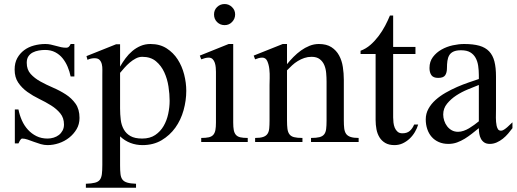

<svg xmlns="http://www.w3.org/2000/svg" viewBox="-20 -687 2500 929"><path d="M364.7 -116.2Q364.7 -85.9 350.6 -62Q336.4 -38.1 314.5 -20.8Q292.5 -3.4 264.9 5.9Q237.3 15.1 210 15.1Q193.8 15.1 177 10.3Q160.2 5.4 144 -0.7Q127.9 -6.8 113.5 -11.7Q99.1 -16.6 87.4 -16.6Q84.5 -16.6 81.5 -13.7Q78.6 -10.7 76.4 -7.1Q74.2 -3.4 72.5 0.7Q70.8 4.9 69.3 6.8H51.8V-157.2H69.3Q74.7 -129.9 85.9 -104.5Q97.2 -79.1 115 -59.6Q132.8 -40 156.5 -28.3Q180.2 -16.6 210 -16.6Q225.1 -16.6 239.5 -21Q253.9 -25.4 264.9 -33.9Q275.9 -42.5 282.7 -55.2Q289.6 -67.9 289.6 -84.5Q289.6 -116.7 271.7 -138.4Q253.9 -160.2 227.3 -176.8Q200.7 -193.4 169.9 -208.3Q139.2 -223.1 112.5 -242.2Q85.9 -261.2 68.4 -286.9Q50.8 -312.5 50.8 -350.6Q50.8 -382.8 63.5 -405.8Q76.2 -428.7 96.7 -444.1Q117.2 -459.5 144.3 -466.8Q171.4 -474.1 199.2 -474.1Q212.9 -474.1 225.3 -471.4Q237.8 -468.8 250.5 -465.1Q263.2 -461.4 275.6 -458.7Q288.1 -456.1 300.8 -456.1Q308.6 -456.1 313.7 -461.4Q318.8 -466.8 321.8 -474.1H339.8V-316.9H321.8Q316.9 -341.3 307.1 -364.3Q297.4 -387.2 282.7 -405.3Q268.1 -423.3 247.1 -434.3Q226.1 -445.3 198.2 -445.3Q183.1 -445.3 167.5 -442.6Q151.9 -439.9 138.9 -433.3Q126 -426.8 117.7 -414.8Q109.4 -402.8 109.4 -383.3Q109.4 -350.1 128.4 -329.1Q147.5 -308.1 175.8 -292.5Q204.1 -276.9 237.1 -262.7Q270 -248.5 298.3 -230.2Q326.7 -211.9 345.7 -185.1Q364.7 -158.2 364.7 -116.2Z M881.3 -247.6Q881.3 -200.7 868.2 -153.6Q855 -106.4 828.4 -69.3Q801.8 -32.2 762 -8.5Q722.2 15.1 669.4 15.1Q638.7 15.1 611.1 4.6Q583.5 -5.9 561 -27.3V113.3Q561 138.7 563 155.3Q564.9 171.9 572.5 181.9Q580.1 191.9 595.7 196.5Q611.3 201.2 638.2 202.1V221.2H395.5V202.1Q423.3 201.2 439.5 197Q455.6 192.9 463.1 182.9Q470.7 172.9 472.9 155.5Q475.1 138.2 475.1 110.8V-324.7Q475.1 -335.9 475.3 -349.9Q475.6 -363.8 472.7 -376.2Q469.7 -388.7 461.9 -397Q454.1 -405.3 437.5 -405.3Q419.4 -405.3 403.3 -397.5L398.4 -415.5L541.5 -472.7H561V-364.7Q572.8 -385.3 587.4 -405Q602.1 -424.8 620.4 -440.2Q638.7 -455.6 660.4 -464.8Q682.1 -474.1 708 -474.1Q753.4 -474.1 786.1 -453.1Q818.8 -432.1 839.8 -399.4Q860.8 -366.7 871.1 -326.4Q881.3 -286.1 881.3 -247.6ZM800.8 -199.2Q800.8 -231.4 795.2 -268.3Q789.6 -305.2 774.9 -337.2Q760.3 -369.1 734.6 -390.6Q709 -412.1 668 -412.1Q652.3 -412.1 637 -404.1Q621.6 -396 607.9 -384.3Q594.2 -372.6 582.5 -359.4L561 -334.5V-162.6Q561 -133.8 564.2 -107.7Q567.4 -81.5 578.9 -61Q590.3 -40.5 611.3 -28.6Q632.3 -16.6 668 -16.6Q705.6 -16.6 731 -33.7Q756.3 -50.8 771.7 -77.4Q787.1 -104 793.9 -136.2Q800.8 -168.5 800.8 -199.2Z M953.6 0V-19.5Q976.1 -19.5 990.2 -22.7Q1004.4 -25.9 1012 -34.7Q1019.5 -43.5 1022.2 -57.6Q1024.9 -71.8 1024.9 -94.2V-339.8Q1024.9 -348.6 1023.9 -360.4Q1022.9 -372.1 1019.5 -382.8Q1016.1 -393.6 1008.8 -400.9Q1001.5 -408.2 989.7 -408.2Q981 -408.2 971.9 -405.8Q962.9 -403.3 953.6 -399.9L946.8 -418L1086.4 -474.1H1108.4V-94.2Q1108.4 -71.8 1111.1 -57.6Q1113.8 -43.5 1121.3 -34.7Q1128.9 -25.9 1142.6 -22.7Q1156.2 -19.5 1178.7 -19.5V0ZM1117.7 -617.2Q1117.7 -596.2 1103 -580.8Q1088.4 -565.4 1066.9 -565.4Q1045.4 -565.4 1030.5 -580.1Q1015.6 -594.7 1015.6 -617.2Q1015.6 -638.7 1030.5 -653.1Q1045.4 -667.5 1066.9 -667.5Q1087.4 -667.5 1102.5 -652.8Q1117.7 -638.2 1117.7 -617.2Z M1484.9 0V-19.5Q1510.7 -19.5 1525.9 -23.4Q1541 -27.3 1548.6 -37.1Q1556.2 -46.9 1558.1 -63Q1560.1 -79.1 1560.1 -104V-292Q1560.1 -311.5 1558.3 -332.8Q1556.6 -354 1549.3 -371.6Q1542 -389.2 1527.3 -400.6Q1512.7 -412.1 1487.3 -412.1Q1469.2 -412.1 1452.6 -406.5Q1436 -400.9 1421.1 -391.8Q1406.2 -382.8 1393.3 -370.8Q1380.4 -358.9 1368.7 -346.7V-104Q1368.7 -80.1 1370.8 -63.7Q1373 -47.4 1380.4 -37.4Q1387.7 -27.3 1402.6 -23.4Q1417.5 -19.5 1443.4 -19.5V0H1214.4V-19.5Q1239.3 -19.5 1253.4 -24.4Q1267.6 -29.3 1274.4 -39.6Q1281.2 -49.8 1282.7 -65.9Q1284.2 -82 1284.2 -104V-275.9Q1284.2 -286.6 1284.9 -308.6Q1285.6 -330.6 1283.2 -352.5Q1280.8 -374.5 1273.2 -391.4Q1265.6 -408.2 1249 -408.2Q1240.2 -408.2 1231.4 -405.8Q1222.7 -403.3 1214.4 -399.9L1207.5 -418L1348.1 -474.1H1368.7V-376.5Q1382.8 -394 1399.9 -411.4Q1417 -428.7 1436.3 -442.6Q1455.6 -456.5 1477.5 -465.3Q1499.5 -474.1 1522.9 -474.1Q1560.1 -474.1 1583.7 -458.7Q1607.4 -443.4 1620.8 -418.5Q1634.3 -393.6 1638.9 -362.8Q1643.6 -332 1643.6 -300.8V-104Q1643.6 -82 1645.5 -65.9Q1647.5 -49.8 1654.5 -39.6Q1661.6 -29.3 1676.3 -24.4Q1690.9 -19.5 1715.3 -19.5V0Z M2003.4 -84.5Q1998 -65.9 1987.3 -47.9Q1976.6 -29.8 1961.7 -15.9Q1946.8 -2 1928.5 6.6Q1910.2 15.1 1888.7 15.1Q1862.3 15.1 1844.5 4.9Q1826.7 -5.4 1816.2 -22.5Q1805.7 -39.6 1801.5 -61.5Q1797.4 -83.5 1797.4 -106.4V-425.8H1724.6V-441.4Q1751 -451.2 1772.5 -470Q1793.9 -488.8 1811.8 -512.5Q1829.6 -536.1 1843.3 -562Q1856.9 -587.9 1866.7 -611.8H1882.3V-460H1990.2V-425.8H1882.3V-118.7Q1882.3 -107.4 1883.8 -94Q1885.3 -80.6 1890.1 -68.8Q1895 -57.1 1903.8 -49.6Q1912.6 -42 1926.8 -42Q1949.7 -42 1962.9 -53.7Q1976.1 -65.4 1983.9 -84.5Z M2459.5 -66.9Q2450.2 -54.2 2438.5 -40.5Q2426.8 -26.9 2413.1 -15.9Q2399.4 -4.9 2383.3 2.2Q2367.2 9.3 2350.1 9.3Q2334 9.3 2323.7 2.7Q2313.5 -3.9 2307.4 -14.9Q2301.3 -25.9 2299.1 -39.3Q2296.9 -52.7 2296.9 -66.9L2263.2 -40Q2246.6 -26.9 2228.8 -15.9Q2210.9 -4.9 2191.4 2.2Q2171.9 9.3 2149.4 9.3Q2123.5 9.3 2103 0.2Q2082.5 -8.8 2068.6 -24.7Q2054.7 -40.5 2047.4 -62.3Q2040 -84 2040 -109.4Q2040 -137.2 2053 -160.6Q2065.9 -184.1 2087.4 -203.4Q2108.9 -222.7 2136.2 -238.3Q2163.6 -253.9 2192.1 -266.4Q2220.7 -278.8 2248 -288.1L2296.9 -304.7V-323.2Q2296.9 -346.7 2293.7 -368.4Q2290.5 -390.1 2281.2 -407Q2272 -423.8 2255.4 -433.8Q2238.8 -443.8 2210.9 -443.8Q2188 -443.8 2174.3 -437.5Q2160.6 -431.2 2153.8 -419.7Q2147 -408.2 2144.8 -392.3Q2142.6 -376.5 2142.6 -357.9Q2142.6 -335.4 2134 -322.8Q2125.5 -310.1 2100.1 -310.1Q2076.7 -310.1 2067.4 -323.2Q2058.1 -336.4 2058.1 -357.9Q2058.1 -389.2 2074.7 -411.1Q2091.3 -433.1 2116.5 -447.3Q2141.6 -461.4 2170.9 -467.8Q2200.2 -474.1 2226.1 -474.1Q2269.5 -474.1 2299.1 -465.8Q2328.6 -457.5 2346.7 -438.5Q2364.7 -419.4 2372.3 -389.6Q2379.9 -359.9 2379.9 -316.9V-160.2Q2379.9 -140.6 2379.4 -119.1Q2379.4 -118.2 2379.4 -116.7Q2379.4 -96.7 2382.8 -79.1Q2384.8 -69.8 2389.2 -62.3Q2393.6 -54.7 2404.8 -54.7Q2410.6 -54.7 2418.5 -59.6Q2426.3 -64.5 2434.1 -71.3Q2441.9 -78.1 2448.7 -85L2459.5 -95.2ZM2296.9 -275.9 2243.7 -254.4Q2213.9 -242.2 2187.7 -225.1Q2161.6 -208 2143.1 -185.3Q2124.5 -162.6 2124.5 -132.8Q2124.5 -118.2 2129.4 -103Q2134.3 -87.9 2143.6 -75.9Q2152.8 -64 2166 -56.6Q2179.2 -49.3 2196.3 -49.3Q2209.5 -49.3 2223.1 -54Q2236.8 -58.6 2249.8 -66.4Q2262.7 -74.2 2274.7 -83Q2286.6 -91.8 2296.9 -100.1Z"/></svg>

Font: Simplified Naskh
Style: Regular
Weight: 400
Designer: SIL International
Foundry: Arabeyes
Version: 1.02_alpha